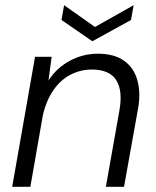

<svg xmlns="http://www.w3.org/2000/svg" viewBox="-20 -720 603 740"><path d="M27 0 115 -501H179L167 -410Q199 -459 249.5 -486Q300 -513 357 -513Q420 -513 458 -486Q496 -459 509.5 -410.5Q523 -362 512 -301L458 0H388L440 -293Q454 -370 428 -411Q402 -452 334 -452Q290 -452 251.5 -432Q213 -412 185.5 -372Q158 -332 145 -275L97 0ZM495 -700 485 -643 336 -561 217 -643 227 -700 346 -616Z"/></svg>

Font: DM Sans 17pt Light
Style: Italic
Weight: 300
Italic angle: -10°
Version: Version 4.004;gftools[0.9.30]